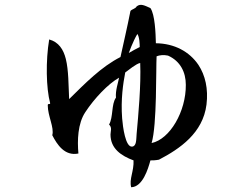

<svg xmlns="http://www.w3.org/2000/svg" viewBox="-20 -760 1040 808"><path d="M849 -320C857 -386 844 -443 815 -487C777 -543 714 -577 636 -578C635 -621 632 -699 613 -726C590 -736 572 -747 555 -733C550 -723 536 -722 529 -714C517 -652 495 -557 487 -520C406 -479 337 -408 271 -343C268 -401 269 -464 257 -512C247 -552 227 -583 187 -594C172 -505 174 -389 191 -326C192 -318 181 -327 181 -317C181 -272 209 -223 200 -191C220 -152 252 -102 310 -114C305 -169 307 -240 339 -288C377 -346 435 -407 481 -433C478 -414 465 -379 468 -349C448 -322 457 -266 439 -236C453 -222 445 -208 445 -194C445 -134 491 -104 542 -85C544 -39 523 -7 532 28C580 27 603 -48 613 -85C623 -85 633 -85 649 -88C737 -134 834 -200 849 -320ZM568 -562C556 -556 535 -545 522 -537C522 -537 539 -585 558 -617C567 -605 568 -574 568 -562ZM762 -403C763 -291 695 -174 618 -158C641 -234 636 -470 639 -523C651 -528 669 -530 687 -526C739 -503 762 -456 762 -403ZM570 -495C574 -402 562 -274 555 -197C553 -172 555 -145 536 -143C508 -140 497 -225 494 -262C488 -342 498 -408 507 -455C521 -465 553 -492 570 -495Z"/></svg>

Font: Yuji Syuku Std R
Style: Regular
Weight: 400
Designer: Kataoka Yuji
Foundry: Kinuta Font Factory
Version: Version 3.000;hotconv 1.0.111;makeotfexe 2.5.65597